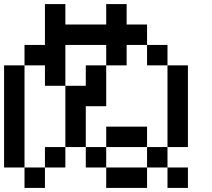

<svg xmlns="http://www.w3.org/2000/svg" viewBox="-20 -920 1040 940"><path d="M0 -100V-600H100V-100ZM900 -200H800V-600H900ZM900 -100V0H800V-100ZM400 -200H500V-100H400ZM400 -500V-600H500V-400H400V-200H300V-500ZM800 -200V-100H700V-200ZM800 -700V-600H700V-700ZM300 -200V-100H200V-200ZM300 -500H200V-600H100V-700H200V-900H300V-800H500V-900H600V-800H700V-700H600V-600H500V-700H300ZM700 -200H500V-300H700ZM700 -100V0H500V-100ZM200 -100V0H100V-100Z"/></svg>

Font: Galmuri9 Regular
Style: Regular
Weight: 400
Designer: Lee Minseo (quiple)
Version: Version 2.399;hotconv 1.1.1;makeotfexe 2.6.0 DEVELOPMENT